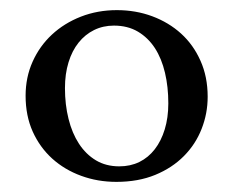

<svg xmlns="http://www.w3.org/2000/svg" viewBox="-20 -732 463 381"><path d="M30.8 -542Q30.8 -578.6 44.7 -609.6Q58.6 -640.6 83 -663.3Q107.4 -686 140.6 -699Q173.8 -711.9 211.9 -711.9Q249.5 -711.9 282.2 -699.7Q314.9 -687.5 339.4 -665.3Q363.8 -643.1 377.9 -611.3Q392.1 -579.6 392.1 -540Q392.1 -506.8 380.1 -476.3Q368.2 -445.8 345 -422.4Q321.8 -398.9 288.1 -385Q254.4 -371.1 210.9 -371.1Q173.8 -371.1 141.1 -383.1Q108.4 -395 83.7 -417.2Q59.1 -439.5 44.9 -470.9Q30.8 -502.4 30.8 -542ZM216.8 -401.9Q238.8 -401.9 256.6 -410.6Q274.4 -419.4 287.1 -435.8Q299.8 -452.1 306.9 -475.3Q314 -498.5 314 -526.9Q314 -559.6 307.4 -587.6Q300.8 -615.7 287.4 -636.5Q273.9 -657.2 253.7 -669.2Q233.4 -681.2 206.1 -681.2Q184.6 -681.2 166.7 -672.4Q148.9 -663.6 136 -647.5Q123 -631.3 116 -608.4Q108.9 -585.4 108.9 -557.1Q108.9 -524.4 116 -496.1Q123 -467.8 136.7 -446.8Q150.4 -425.8 170.4 -413.8Q190.4 -401.9 216.8 -401.9Z"/></svg>

Font: Marcellus
Style: Regular
Weight: 400
Designer: Astigmatic (AOETI)
Foundry: Astigmatic (AOETI)
Version: Version 1.000